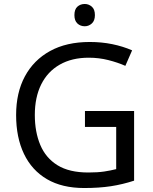

<svg xmlns="http://www.w3.org/2000/svg" viewBox="-20 -935 768 965"><path d="M407 -377H654V-27Q596 -8 537 1Q478 10 403 10Q292 10 216 -34.5Q140 -79 100.5 -161.5Q61 -244 61 -357Q61 -469 105 -551Q149 -633 231.5 -678.5Q314 -724 431 -724Q491 -724 544.5 -713Q598 -702 644 -682L610 -604Q572 -621 524.5 -633Q477 -645 426 -645Q341 -645 280 -610Q219 -575 187 -510.5Q155 -446 155 -357Q155 -272 182.5 -206.5Q210 -141 269 -104.5Q328 -68 424 -68Q471 -68 504 -73Q537 -78 564 -85V-297H407ZM406 -915Q426 -915 441.5 -901.5Q457 -888 457 -859Q457 -831 441.5 -817Q426 -803 406 -803Q384 -803 369 -817Q354 -831 354 -859Q354 -888 369 -901.5Q384 -915 406 -915Z"/></svg>

Font: Noto Sans Hebrew
Style: Regular
Weight: 400
Designer: Monotype Design Team
Foundry: Monotype Imaging Inc.
Version: Version 2.003;January 10, 2023;FontCreator 14.0.0.2877 64-bi